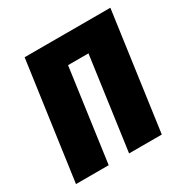

<svg xmlns="http://www.w3.org/2000/svg" viewBox="-128 -641 731 752"><g transform="rotate(-30 237.0 -265.5)"><path d="M246.1 0 304.2 -418.9H211.9L153.8 0H5.9L80.1 -530.8H467.8L394 0Z"/></g></svg>

Font: Fira Sans Compressed
Style: Bold Italic
Weight: 700
Width: 3
Italic angle: -8°
Designer: Carrois Corporate & Edenspiekermann AG
Foundry: Carrois Corporate GbR & Edenspiekermann AG
Version: Version 4.203;PS 004.203;hotconv 1.0.88;makeotf.lib2.5.64775